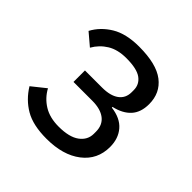

<svg xmlns="http://www.w3.org/2000/svg" viewBox="-146 -654 793 793"><g transform="rotate(45 250.5 -258.0)"><path d="M231 12Q152 12 105 -15.5Q58 -43 28 -92L88 -140Q108 -103 143.5 -81Q179 -59 231 -59Q293 -59 324 -82Q355 -105 355 -141V-153Q355 -192 328.5 -212.5Q302 -233 254 -233H144V-300H244Q292 -300 318 -319Q344 -338 344 -373V-385Q344 -418 317.5 -437.5Q291 -457 229 -457Q179 -457 145.5 -436.5Q112 -416 92 -381L39 -426Q63 -471 110 -499.5Q157 -528 233 -528Q334 -528 382 -491Q430 -454 430 -389Q430 -341 404.5 -313Q379 -285 331 -274V-270Q386 -263 413.5 -231Q441 -199 441 -150Q441 -76 384 -32Q327 12 231 12Z"/></g></svg>

Font: IBM Plex Sans
Style: Regular
Weight: 400
Designer: Mike Abbink, Paul van der Laan, Pieter van Rosmalen
Foundry: Bold Monday
Version: Version 3.201